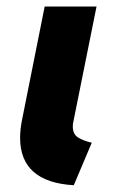

<svg xmlns="http://www.w3.org/2000/svg" viewBox="-20 -545 346 573"><path d="M40 -133.8Q40 -158.7 45.9 -188L113.3 -525.4H268.1L198.2 -178.2Q197.3 -174.3 197.3 -167Q197.3 -144 213.6 -134.3Q230 -124.5 253.9 -119.1L200.2 7.8Q40 -1.5 40 -133.8Z"/></svg>

Font: Reddit Sans Fudge ExBold Italic
Style: Regular
Weight: 800
Italic angle: -11.25°
Designer: Stephen Hutchings
Version: Version 1.013